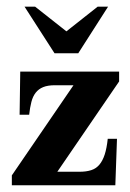

<svg xmlns="http://www.w3.org/2000/svg" viewBox="-20 -549 385 569"><path d="M149.9 -40H215.3Q235.8 -40 250.2 -44.7Q264.6 -49.3 274.4 -60.8Q284.2 -72.3 290.3 -91.1Q296.4 -109.9 299.3 -137.7H326.7L321.8 0H15.1V-29.3L197.8 -296.4H142.6Q121.6 -296.4 107.9 -290.8Q94.2 -285.2 85.7 -274.2Q77.1 -263.2 73 -246.8Q68.8 -230.5 66.4 -209H38.1L40 -336.9H333V-307.6ZM211.9 -391.1H141.6L52.7 -529.3H84L176.8 -456.1L269.5 -529.3H300.3Z"/></svg>

Font: Scheherazade
Style: Bold
Weight: 700
Version: Version 2.100 (build 932/914)